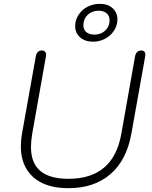

<svg xmlns="http://www.w3.org/2000/svg" viewBox="-20 -974 793 1004"><path d="M89 -209Q89 -241 95 -275L167 -678Q173 -710 198 -710Q209 -710 215 -704Q221 -698 221 -687Q221 -681 220 -678L148 -272Q142 -236 142 -205Q142 -121 191 -80Q240 -39 338 -39Q572 -39 614 -272L686 -678Q692 -710 718 -710Q740 -710 740 -688Q740 -682 739 -678L667 -275Q642 -136 557 -63Q472 10 338 10Q218 10 153.5 -48Q89 -106 89 -209ZM373 -837Q373 -869 390.5 -896Q408 -923 437.5 -938.5Q467 -954 502 -954Q544 -954 569 -931Q594 -908 594 -873Q594 -842 577 -815Q560 -788 530.5 -772Q501 -756 467 -756Q424 -756 398.5 -779Q373 -802 373 -837ZM553 -868Q553 -891 537.5 -904.5Q522 -918 496 -918Q461 -918 438.5 -896.5Q416 -875 416 -842Q416 -819 431.5 -806Q447 -793 474 -793Q508 -793 530.5 -814.5Q553 -836 553 -868Z"/></svg>

Font: Kodchasan ExtraLight
Style: Italic
Weight: 275
Italic angle: -10°
Version: Version 1.000; ttfautohint (v1.6)